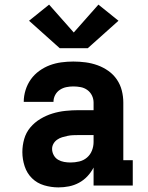

<svg xmlns="http://www.w3.org/2000/svg" viewBox="-20 -805 640 833"><path d="M234 8Q234 8 234 8Q234 8 234 8H233Q202 8 171.5 -1Q141 -10 119 -31.5Q97 -53 87 -83.5Q77 -114 77 -145Q77 -174 85 -202Q93 -230 111.5 -252Q130 -274 155 -289Q180 -304 207.5 -312.5Q235 -321 264 -324Q293 -327 321 -327H386V-360Q386 -376 379 -390.5Q372 -405 359 -414.5Q346 -424 330 -427Q314 -430 298 -430Q283 -430 268 -427Q253 -424 240 -415.5Q227 -407 219.5 -393Q212 -379 212 -363H83Q83 -363 83 -363Q83 -363 83 -363Q83 -389 91 -414.5Q99 -440 114 -461Q129 -482 150.5 -497.5Q172 -513 196 -522Q220 -531 246 -534.5Q272 -538 298 -538Q325 -538 351.5 -534.5Q378 -531 403 -522Q428 -513 450 -497.5Q472 -482 487 -460Q502 -438 508.5 -412Q515 -386 515 -360V-110H556V0H386V-78Q375 -57 359 -40Q343 -23 322.5 -12Q302 -1 279.5 3.5Q257 8 234 8ZM286 -100Q305 -100 324 -104.5Q343 -109 357.5 -121.5Q372 -134 379 -152Q386 -170 386 -189V-219H321Q309 -219 297 -218.5Q285 -218 273 -215.5Q261 -213 249.5 -209.5Q238 -206 228 -199Q218 -192 212 -181.5Q206 -171 206 -159Q206 -145 213 -132Q220 -119 232 -112Q244 -105 258 -102.5Q272 -100 286 -100ZM239 -596 220 -613 106 -715 193 -785 300 -664 407 -785 494 -715 361 -596Z"/></svg>

Font: Iosevka Slab XBdEx
Style: Regular
Weight: 800
Width: 7
Monospace: yes
Designer: Belleve Invis
Foundry: Belleve Invis
Version: Version 11.1.0; ttfautohint (v1.8.3)